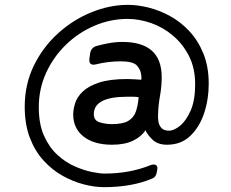

<svg xmlns="http://www.w3.org/2000/svg" viewBox="-20 -622 953 792"><path d="M409 150Q370 150 325.5 138.5Q281 127 238 103Q195 79 159.5 40Q124 1 103 -54Q82 -109 82 -182Q82 -274 119.5 -351Q157 -428 219.5 -484.5Q282 -541 357.5 -571.5Q433 -602 508 -602Q547 -602 592 -591Q637 -580 681 -556Q725 -532 761 -493.5Q797 -455 819 -401Q841 -347 841 -276Q841 -212 822 -155Q803 -98 765 -61.5Q727 -25 669 -25Q631 -25 609.5 -45.5Q588 -66 580 -85Q564 -59 529.5 -42Q495 -25 442 -25Q368 -25 325 -58.5Q282 -92 282 -150Q282 -171 290 -196.5Q298 -222 321.5 -244.5Q345 -267 389 -281.5Q433 -296 505 -296Q520 -296 534.5 -295Q549 -294 563 -293Q564 -303 563 -309Q561 -334 545 -351.5Q529 -369 478 -369Q426 -369 378 -357Q344 -348 349 -382L352 -403Q356 -425 377 -432Q402 -439 429.5 -444Q457 -449 485 -449Q647 -449 647 -304Q647 -265 640 -226.5Q633 -188 632 -149Q631 -136 633.5 -120.5Q636 -105 646 -94Q656 -83 677 -83Q698 -83 723 -103.5Q748 -124 766.5 -166Q785 -208 785 -275Q785 -341 759.5 -391Q734 -441 693 -475.5Q652 -510 603 -527Q554 -544 506 -544Q436 -544 370 -516Q304 -488 252 -437.5Q200 -387 170 -321Q140 -255 140 -180Q140 -110 161.5 -62Q183 -14 217 17Q251 48 289 64.5Q327 81 359.5 87.5Q392 94 411 94Q514 94 599 60Q614 54 622.5 58.5Q631 63 629 76L627 87Q624 108 609 114Q525 150 409 150ZM442 -110Q487 -110 509.5 -123.5Q532 -137 540.5 -162Q549 -187 552 -221Q541 -223 529 -223Q517 -223 505 -223Q367 -223 367 -151Q367 -125 391 -117.5Q415 -110 442 -110Z"/></svg>

Font: Pitagon Sans
Style: Bold
Weight: 700
Designer: Travis Tran
Foundry: Pitagon
Version: Version 1.001; ttfautohint (v1.8.4.7-5d5b);gftools[0.9.26]